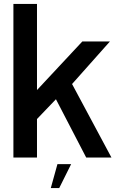

<svg xmlns="http://www.w3.org/2000/svg" viewBox="-20 -805 622 981"><path d="M48.5 0H169V-247L161.5 -189L284 -317L257.5 -314L420.5 0H549.5L344 -383.5L336.5 -362.5L541.5 -593H400.5L142 -316L169 -300.5V-785H48.5ZM239.5 156H282.5L343.5 33.5H273.5Z"/></svg>

Font: Anybody UltraCondensed Thin Medium
Style: Regular
Weight: 500
Version: Version 1.111